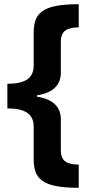

<svg xmlns="http://www.w3.org/2000/svg" viewBox="-20 -734 434 912"><path d="M354 158V48C302 47 269 35 269 -21V-167C269 -228 229 -264 155 -275V-281C229 -292 269 -328 269 -389V-535C269 -591 302 -603 354 -604V-714C183 -714 140 -674 140 -578V-423C140 -360 96 -336 15 -336V-219C96 -219 140 -195 140 -132V22C140 118 183 158 354 158Z"/></svg>

Font: Noto Traditional Nushu
Style: Bold
Weight: 700
Designer: LIU Zhao
Foundry: LiuZhao Studio
Version: Version 2.003